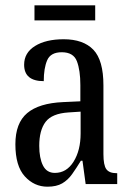

<svg xmlns="http://www.w3.org/2000/svg" viewBox="-20 -694 494 724"><path d="M159 10Q109 10 73.5 -29Q38 -68 38 -150Q38 -230 82.5 -267.5Q127 -305 218 -309L283 -312V-373Q283 -429 270 -463Q257 -497 213 -497Q171 -497 158 -467Q145 -437 145 -388Q71 -388 71 -450Q71 -495 112 -520.5Q153 -546 220 -546Q294 -546 332 -506.5Q370 -467 370 -372V-113Q370 -71 381 -56Q392 -41 419 -41H422V0H303L291 -88H285Q268 -60 252 -37.5Q236 -15 214.5 -2.5Q193 10 159 10ZM187 -42Q231 -42 257.5 -84.5Q284 -127 284 -191V-273L238 -270Q176 -266 152 -234.5Q128 -203 128 -144Q128 -98 142 -70Q156 -42 187 -42ZM110 -617V-674H339V-617Z"/></svg>

Font: Noto Serif Lao ExtraCondensed
Style: Regular
Weight: 400
Width: 2
Designer: Monotype Design Team
Foundry: Monotype Imaging Inc.
Version: Version 2.003; ttfautohint (v1.8.4.7-5d5b)